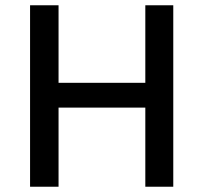

<svg xmlns="http://www.w3.org/2000/svg" viewBox="-20 -708 770 728"><path d="M94 0H202V-300H531V0H637V-688H531V-394H202V-688H94Z"/></svg>

Font: Saira UNSAM Medium SC
Style: Regular
Weight: 500
Designer: Hector Gatti with collaboration of the Omnibus-Type team
Foundry: Omnibus-Type
Version: Version 1.072;PS 001.072;hotconv 1.0.88;makeotf.lib2.5.64775